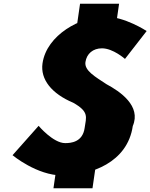

<svg xmlns="http://www.w3.org/2000/svg" viewBox="-20 -929 809 1033"><path d="M287 -50 267.6 84H477.6L497 -50ZM410.7 -909 391.4 -775H601.4L620.7 -909ZM544.1 -840C415 -840 230.9 -742 208.7 -588C196.3 -502 257.7 -425 374.4 -376C460.4 -327 444 -300 435.3 -240C424.2 -163 359.5 -159 330.6 -159C265.9 -159 187.8 -252 187.8 -252L47.5 -94C47.5 -94 178.1 15 315.4 15C468.6 15 666 -54 694.4 -251C740.9 -359 625.9 -437 552.9 -476C492.5 -516 433.1 -549 439.7 -595C446.2 -640 480.3 -669 528.6 -669C588.4 -669 652.4 -612 652.4 -612L769 -762C769 -762 650.8 -840 544.1 -840Z"/></svg>

Font: Blink
Style: WideObl
Weight: 400
Designer: Mew Too
Foundry: Cannot Into Space Fonts
Version: Version 001.000